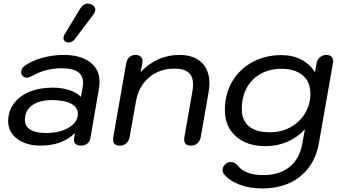

<svg xmlns="http://www.w3.org/2000/svg" viewBox="-20 -809 1919 1080"><path d="M26 -127Q26 -183 57.5 -226Q89 -269 145.5 -292.5Q202 -316 276 -316Q328 -316 370.5 -302Q413 -288 435 -264L444 -314Q447 -329 447 -343Q447 -385 417.5 -405Q388 -425 327 -425Q238 -425 165 -384Q143 -372 132 -372Q118 -372 108.5 -381Q99 -390 99 -403Q99 -425 122 -441Q163 -469 220.5 -484.5Q278 -500 339 -500Q433 -500 486.5 -459.5Q540 -419 540 -348Q540 -331 537 -313L489 -35Q485 -12 471 -1Q457 10 435 10Q417 10 406.5 1.5Q396 -7 396 -23Q396 -30 397 -33L402 -61Q330 10 209 10Q127 10 76.5 -28Q26 -66 26 -127ZM418 -169Q418 -206 379.5 -226Q341 -246 272 -246Q201 -246 160.5 -216.5Q120 -187 120 -135Q120 -99 150 -80Q180 -61 238 -61Q317 -61 367.5 -91.5Q418 -122 418 -169ZM337 -595Q337 -605 343 -615L429 -757Q448 -789 474 -789Q484 -789 496 -783Q516 -773 516 -755Q516 -743 505 -727L401 -589Q395 -580 385.5 -575Q376 -570 366 -570Q357 -570 351 -573Q337 -581 337 -595Z M616 -24Q616 -32 617 -37L690 -453Q694 -475 707.5 -487.5Q721 -500 743 -500Q761 -500 771.5 -490.5Q782 -481 782 -464Q782 -457 781 -453L771 -404Q864 -500 989 -500Q1070 -500 1114 -457.5Q1158 -415 1158 -339Q1158 -318 1153 -288L1109 -37Q1105 -16 1090.5 -3Q1076 10 1054 10Q1016 10 1016 -24Q1016 -32 1017 -37L1061 -288Q1066 -315 1066 -333Q1066 -378 1041 -400.5Q1016 -423 961 -423Q877 -423 818.5 -373.5Q760 -324 745 -240L709 -37Q705 -16 690.5 -3Q676 10 654 10Q616 10 616 -24Z M1239 169Q1232 159 1232 147Q1232 130 1246 116Q1260 102 1279 102Q1290 102 1300.5 108Q1311 114 1317 122Q1359 176 1461 176Q1553 176 1610 129Q1667 82 1681 -5L1695 -81Q1604 13 1473 13Q1369 13 1307 -42Q1245 -97 1245 -191Q1245 -280 1286 -350Q1327 -420 1399.5 -459.5Q1472 -499 1563 -499Q1626 -499 1674 -474Q1722 -449 1752 -403L1761 -455Q1765 -475 1780.5 -487.5Q1796 -500 1816 -500Q1834 -500 1844 -490.5Q1854 -481 1854 -465Q1854 -458 1853 -455L1774 -5Q1753 116 1668.5 183.5Q1584 251 1455 251Q1383 251 1326 229Q1269 207 1239 169ZM1726 -282Q1726 -349 1682.5 -385.5Q1639 -422 1564 -422Q1497 -422 1446 -393.5Q1395 -365 1367.5 -314Q1340 -263 1340 -197Q1340 -132 1380.5 -98.5Q1421 -65 1497 -65Q1563 -65 1615 -94Q1667 -123 1696.5 -172.5Q1726 -222 1726 -282Z"/></svg>

Font: Kodchasan Medium
Style: Italic
Weight: 500
Italic angle: -10°
Version: Version 1.000; ttfautohint (v1.6)